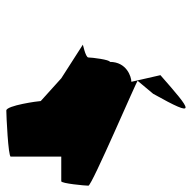

<svg xmlns="http://www.w3.org/2000/svg" viewBox="-61 -662 608 608"><g transform="rotate(-90 243.0 -358.0)"><path d="M-41 -382C-41 -371 299 -226 291 -226L250 -177C170 -34 195 -54 309 -154L288 -246C304 -246 351 -261 351 -314C358 -314 365 -371 365 -382C365 -392 412 -400 405 -400L299 -468L227 -533C227 -540 213 -642 197 -642C181 -642 51 -636 51 -628V-468H-27C-34 -468 -41 -392 -41 -382Z"/></g></svg>

Font: Ampere
Style: SuExt
Weight: 400
Version: Version 1